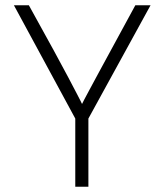

<svg xmlns="http://www.w3.org/2000/svg" viewBox="-20 -715 627 732"><path d="M317 -3H267V-263L33 -695H90Q150 -587 184.5 -523.5Q219 -460 240 -420.5Q261 -381 272 -359.5Q283 -338 287.5 -329.5Q292 -321 292 -320L293 -319L294 -321Q295 -324 301 -335Q307 -346 320.5 -371.5Q334 -397 358.5 -442Q383 -487 421 -557L496 -695H554L317 -263Z"/></svg>

Font: LXGW 975 Gothic SC 200W
Style: Regular
Weight: 200
Version: Version 2.01;February 25, 2021